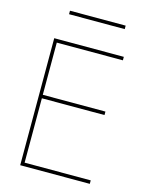

<svg xmlns="http://www.w3.org/2000/svg" viewBox="-131 -983 834 1066"><g transform="rotate(15 286.0 -450.0)"><path d="M136 -880V-900H456V-880ZM111 -390V-20H491V0H91V-730H491V-710H111V-410H471V-390Z"/></g></svg>

Font: M PLUS 1p Thin
Style: Regular
Weight: 250
Version: Version 1.062